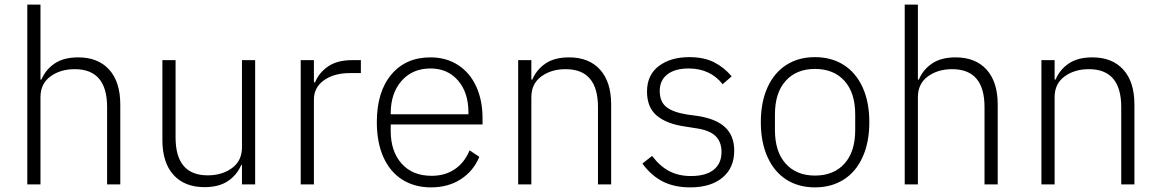

<svg xmlns="http://www.w3.org/2000/svg" viewBox="-20 -797 5015 830"><path d="M98 0V-777H155V-453H159Q178 -497 217 -523Q256 -549 318 -549Q404 -549 452 -496Q500 -443 500 -345V0H443V-334Q443 -498 303 -498Q241 -498 198 -466.5Q155 -435 155 -377V0Z M682 -192V-537H739V-203Q739 -39 878 -39Q940 -39 983 -70.5Q1026 -102 1026 -160V-537H1083V0H1026V-84H1023Q1004 -40 965 -14Q926 12 864 12Q778 12 730 -41Q682 -94 682 -192Z M1280 0V-537H1337V-441H1342Q1359 -483 1398.5 -510Q1438 -537 1502 -537H1540V-481H1492Q1424 -481 1380.5 -450Q1337 -419 1337 -367V0Z M1609 -269Q1609 -400 1671.5 -474.5Q1734 -549 1841 -549Q1909 -549 1960 -516Q2011 -483 2038.5 -423.5Q2066 -364 2066 -285V-259H1669V-231Q1669 -143 1716 -90Q1763 -37 1846 -37Q1904 -37 1946 -65.5Q1988 -94 2010 -147L2052 -119Q2027 -58 1972.5 -22.5Q1918 13 1843 13Q1772 13 1719 -20.5Q1666 -54 1637.5 -117.5Q1609 -181 1609 -269ZM1669 -303H2005V-311Q2005 -397 1960 -449Q1915 -501 1841 -501Q1763 -501 1716 -447.5Q1669 -394 1669 -307Z M2220 0V-537H2277V-453H2281Q2300 -497 2339 -523Q2378 -549 2440 -549Q2526 -549 2574 -496Q2622 -443 2622 -345V0H2565V-334Q2565 -498 2425 -498Q2363 -498 2320 -466.5Q2277 -435 2277 -377V0Z M2757 -90 2799 -123Q2833 -78 2873.5 -57Q2914 -36 2967 -36Q3031 -36 3065 -63Q3099 -90 3099 -140Q3099 -185 3072 -210Q3045 -235 2986 -243L2942 -250Q2863 -261 2820 -296.5Q2777 -332 2777 -401Q2777 -473 2828 -511.5Q2879 -550 2960 -550Q3023 -550 3066.5 -528Q3110 -506 3143 -467L3104 -433Q3050 -501 2957 -501Q2898 -501 2865 -475.5Q2832 -450 2832 -404Q2832 -358 2860 -335Q2888 -312 2950 -302L2994 -296Q3075 -284 3114.5 -247Q3154 -210 3154 -146Q3154 -71 3103 -29Q3052 13 2964 13Q2895 13 2845 -12.5Q2795 -38 2757 -90Z M3269 -269Q3269 -356 3298 -419.5Q3327 -483 3379.5 -516.5Q3432 -550 3503 -550Q3574 -550 3627 -516.5Q3680 -483 3709 -419.5Q3738 -356 3738 -269Q3738 -182 3709 -118Q3680 -54 3627 -20.5Q3574 13 3503 13Q3432 13 3379.5 -20.5Q3327 -54 3298 -118Q3269 -182 3269 -269ZM3677 -235V-302Q3677 -396 3630.5 -447.5Q3584 -499 3503 -499Q3423 -499 3376.5 -447.5Q3330 -396 3330 -302V-235Q3330 -141 3376.5 -89.5Q3423 -38 3503 -38Q3584 -38 3630.5 -89.5Q3677 -141 3677 -235Z M3891 0V-777H3948V-453H3952Q3971 -497 4010 -523Q4049 -549 4111 -549Q4197 -549 4245 -496Q4293 -443 4293 -345V0H4236V-334Q4236 -498 4096 -498Q4034 -498 3991 -466.5Q3948 -435 3948 -377V0Z M4482 0V-537H4539V-453H4543Q4562 -497 4601 -523Q4640 -549 4702 -549Q4788 -549 4836 -496Q4884 -443 4884 -345V0H4827V-334Q4827 -498 4687 -498Q4625 -498 4582 -466.5Q4539 -435 4539 -377V0Z"/></svg>

Font: IBM Plex Sans JP Light
Style: Regular
Weight: 300
Designer: Mike Abbink; Paul van der Laan; Pieter van Rosmalen; Wujin Sim; Yejin Wi; Jinhee Kim; Boomi Park; Yona Kim; Kichan Ma
Foundry: Sandoll Inc.
Version: Version 1.002